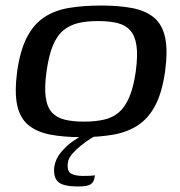

<svg xmlns="http://www.w3.org/2000/svg" viewBox="-20 -488 650 693"><path d="M273 7Q208 7 160 -2.5Q112 -12 82 -37Q52 -62 42 -108.5Q32 -155 42 -231Q53 -307 77.5 -354Q102 -401 140 -426Q178 -451 229.5 -459.5Q281 -468 346 -468Q411 -468 459 -458.5Q507 -449 536.5 -424Q566 -399 576 -352.5Q586 -306 576 -231Q565 -154 540.5 -107.5Q516 -61 478 -36Q440 -11 389 -2Q338 7 273 7ZM283 -49Q323 -49 354.5 -56Q386 -63 408.5 -82Q431 -101 446.5 -137Q462 -173 470 -230Q478 -288 472.5 -324Q467 -360 449.5 -379Q432 -398 403 -405Q374 -412 334 -412Q294 -412 263.5 -405Q233 -398 209.5 -379Q186 -360 171 -324Q156 -288 148 -230Q140 -173 145 -137Q150 -101 167.5 -82Q185 -63 214 -56Q243 -49 283 -49ZM261 185Q226 185 206.5 178Q187 171 180 154.5Q173 138 176 113Q181 84 201 60.5Q221 37 245 20.5Q269 4 284 -3H336Q327 0 310 10.5Q293 21 274.5 35.5Q256 50 241.5 66.5Q227 83 225 99Q221 130 236.5 138.5Q252 147 279 147Q295 147 303.5 146.5Q312 146 316.5 145.5Q321 145 323 145Q321 159 316 168Q311 177 298.5 181Q286 185 261 185Z"/></svg>

Font: Genos Thin Medium
Style: Italic
Weight: 500
Italic angle: -8°
Version: Version 1.010